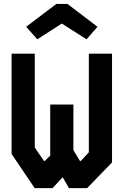

<svg xmlns="http://www.w3.org/2000/svg" viewBox="-20 -974 640 994"><path d="M40 -696V-177L159.5 0H252L304.5 -56.5L337 0H431L560 -133V-696H440V-185.5L398 -140.5H394L360 -196.5V-433H240V-168L212 -141H207.5L160 -210.5V-696ZM329.5 -953.5 484.5 -835.5 428 -770.5 300 -852 173 -770.5 115.5 -835.5 271.5 -953.5Z"/></svg>

Font: Kode Mono
Style: Regular
Weight: 400
Monospace: yes
Designer: Isa Ozler
Foundry: Kadena LLC
Version: Version 1.000;gftools[0.9.28]